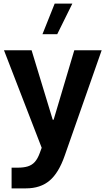

<svg xmlns="http://www.w3.org/2000/svg" viewBox="-20 -811 584 1062"><path d="M2.1 -532.8 210.6 6.4 199.8 35.7Q188.4 67 172.7 84.6Q156.9 102.1 133.9 109.3Q110.9 116.4 78.1 116.4H44.1V230.9H123.8Q203.3 230.9 254 188.2Q304.7 145.6 337.8 50.3L542.3 -532.8H390.9L276.6 -148.6H271.7L154.8 -532.8ZM282.4 -791 214.9 -621.9H296.6L380.1 -791Z"/></svg>

Font: Estedad-FD VF
Style: Regular
Weight: 100
Designer: Amin Abedi
Version: Version 7.3